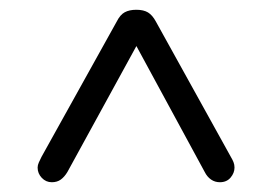

<svg xmlns="http://www.w3.org/2000/svg" viewBox="-20 -769 558 393"><path d="M86 -396Q74 -396 65.5 -405Q57 -414 57 -426Q57 -431 59.5 -436.5Q62 -442 65 -448L219 -725Q226 -739 235.5 -744Q245 -749 259 -749Q274 -749 283 -743.5Q292 -738 299 -725L453 -447Q456 -442 458 -437Q460 -432 460 -426Q460 -415 452 -405.5Q444 -396 430 -396Q420 -396 412 -401.5Q404 -407 399 -417L252 -688L267 -689L118 -417Q112 -407 104.5 -401.5Q97 -396 86 -396Z"/></svg>

Font: zvoove
Style: Regular
Weight: 400
Designer: Vernon Adams (Nunito) & Andrew Paglinawan (Quicksand)
Foundry: zvoove
Version: Version 3.006